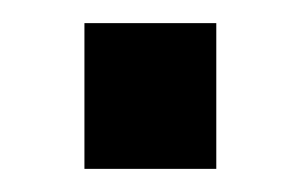

<svg xmlns="http://www.w3.org/2000/svg" viewBox="-20 -423 261 166"><path d="M167 -277V-403H53V-277Z"/></svg>

Font: Perun Medium
Style: Regular
Weight: 500
Foundry: Copyright (c) Stefan Peev, Context Ltd, 2016
Version: Version 1.089